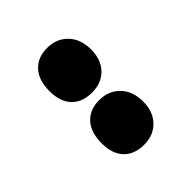

<svg xmlns="http://www.w3.org/2000/svg" viewBox="-10 -1126 560 560"><g transform="rotate(45 270.0 -846.0)"><path d="M164 -760Q119 -760 94.5 -782.5Q70 -805 70 -844Q70 -883 95.5 -907.5Q121 -932 164 -932Q206 -932 230.5 -908Q255 -884 255 -845Q255 -805 231.5 -782.5Q208 -760 164 -760ZM285 -844Q285 -883 310.5 -907.5Q336 -932 379 -932Q420 -932 445 -908Q470 -884 470 -845Q470 -805 446.5 -782.5Q423 -760 379 -760Q334 -760 309.5 -782.5Q285 -805 285 -844Z"/></g></svg>

Font: Bagel Fat One
Style: Regular
Weight: 400
Designer: Kyung-won Kim
Foundry: JAMO
Version: Version 1.000; ttfautohint (v1.8.4.7-5d5b);gftools[0.9.28]